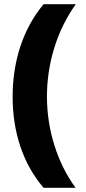

<svg xmlns="http://www.w3.org/2000/svg" viewBox="-20 -734 410 912"><path d="M40 -274C40 -109 88 43 187 158H339C251 38 203 -119 203 -275C203 -434 251 -590 340 -714H187C88 -595 40 -442 40 -274Z"/></svg>

Font: Noto Sans Khmer Condensed Black
Style: Regular
Weight: 900
Width: 3
Designer: Danh Hong and the Monotype Design Team
Foundry: Monotype Imaging Inc.
Version: Version 2.004